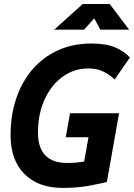

<svg xmlns="http://www.w3.org/2000/svg" viewBox="-20 -918 662 948"><path d="M290 9.8Q168.5 9.8 100.3 -59.1Q32.2 -127.9 32.2 -250.5Q32.2 -348.1 59.8 -430.7Q87.4 -513.2 139.6 -574.5Q191.9 -635.7 265.6 -669.4Q339.4 -703.1 431.2 -703.1Q504.4 -703.1 549.1 -683.8Q593.8 -664.6 621.6 -634.3L545.9 -525.4Q522.9 -548.3 491.2 -564.2Q459.5 -580.1 416.5 -580.1Q346.2 -580.1 289.8 -539.6Q233.4 -499 200.4 -427.5Q167.5 -356 167.5 -263.2Q167.5 -113.3 312.5 -113.3Q335 -113.3 356 -115.2Q377 -117.2 395.5 -120.1L417 -240.2H304.7L325.7 -358.9H567.9L507.8 -19.5Q483.9 -13.2 424.1 -1.7Q364.3 9.8 290 9.8ZM247.6 -771.5 388.7 -898.4H521.5L617.7 -771.5H475.1L445.3 -827.6L395 -771.5Z"/></svg>

Font: CaskaydiaCove NF
Style: Bold Italic
Weight: 700
Italic angle: -10°
Designer: Aaron Bell
Foundry: Saja Typeworks
Version: Version 2111.001; VTT 6.35;Nerd Fonts 3.2.1